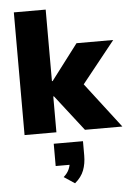

<svg xmlns="http://www.w3.org/2000/svg" viewBox="-64 -752 749 1099"><g transform="rotate(-5 310.0 -202.5)"><path d="M58 0V-705H241V-294H245L400 -498H611L396 -229L399 -288L620 0H405L245 -206H241V0ZM322 300 260 259Q283 239 292.5 216Q302 193 302 171L337 192H220V64H388V146Q388 193 373.5 231Q359 269 322 300Z"/></g></svg>

Font: Nunito Sans 10pt Black
Style: Regular
Weight: 900
Designer: Vernon Adams
Foundry: Vernon Adams
Version: Version 3.101;gftools[0.9.27]